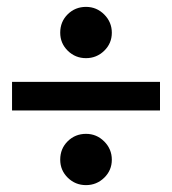

<svg xmlns="http://www.w3.org/2000/svg" viewBox="-20 -549 500 558"><path d="M15 -311H445V-228H15ZM155 -85Q155 -117 176.8 -138.5Q198.6 -160 230 -160Q260.8 -160 282.9 -137.9Q305 -115.7 305 -84.9Q305 -54 282.9 -32.5Q260.7 -11 229.9 -11Q199 -11 177 -32.5Q155 -54.1 155 -85ZM155 -454Q155 -486 176.8 -507.5Q198.6 -529 230 -529Q260.8 -529 282.9 -506.9Q305 -484.7 305 -453.9Q305 -423 282.9 -401.5Q260.7 -380 229.9 -380Q199 -380 177 -401.5Q155 -423.1 155 -454Z"/></svg>

Font: Teachers[wght]
Style: Regular
Weight: 400
Designer: Alfredo Marco Pradil & Chank Diesel
Version: Version 1.000;Glyphs 3.1.2 (3151)